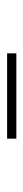

<svg xmlns="http://www.w3.org/2000/svg" viewBox="217 -1133 66 540"><g transform="rotate(-90 250.0 -863.0)"><path d="M130 -850V-876H370V-850Z"/></g></svg>

Font: Bodoni Moda 9pt ExtraBold
Style: Regular
Weight: 800
Designer: Owen Earl
Foundry: indestructible type
Version: Version 2.005